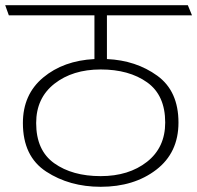

<svg xmlns="http://www.w3.org/2000/svg" viewBox="-31 -700 758 738"><path d="M356 18Q236 18 146.5 -40.5Q57 -99 57 -227Q57 -337 135 -402Q213 -467 332 -473V-641H3L-11 -680H691L707 -641H380V-473Q492 -468 573.5 -409Q655 -350 655 -229Q655 -113 569.5 -47.5Q484 18 356 18ZM356 -23Q464 -23 534 -78Q604 -133 604 -229Q604 -334 534.5 -383.5Q465 -433 356 -433Q248 -433 178 -378Q108 -323 108 -227Q108 -122 177.5 -72.5Q247 -23 356 -23Z"/></svg>

Font: Palanquin Thin
Style: Regular
Weight: 250
Designer: Pria Ravichandran
Version: Version 1.001